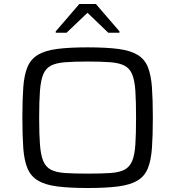

<svg xmlns="http://www.w3.org/2000/svg" viewBox="-20 -933 877 961"><path d="M419 8Q326 8 265.5 0Q205 -8 169.5 -29.5Q134 -51 117.5 -90.5Q101 -130 96.5 -192Q92 -254 92 -344Q92 -434 96.5 -496Q101 -558 117.5 -597.5Q134 -637 169.5 -658.5Q205 -680 265.5 -688Q326 -696 419 -696Q512 -696 572.5 -688Q633 -680 668.5 -658.5Q704 -637 720 -597.5Q736 -558 740.5 -496Q745 -434 745 -344Q745 -254 740.5 -192Q736 -130 720 -90.5Q704 -51 668.5 -29.5Q633 -8 572.5 0Q512 8 419 8ZM419 -64Q488 -64 532.5 -67Q577 -70 603 -83.5Q629 -97 641.5 -127Q654 -157 657.5 -209.5Q661 -262 661 -344Q661 -426 657.5 -478.5Q654 -531 641.5 -561Q629 -591 603 -604.5Q577 -618 532.5 -621.5Q488 -625 419 -625Q351 -625 306 -621.5Q261 -618 235 -604.5Q209 -591 196.5 -561Q184 -531 180 -478.5Q176 -426 176 -344Q176 -262 180 -209.5Q184 -157 196.5 -127Q209 -97 235 -83.5Q261 -70 306 -67Q351 -64 419 -64ZM259 -769V-776L377 -913H460L578 -776V-769H522L418 -869L313 -769Z"/></svg>

Font: Saira Expanded
Style: Regular
Weight: 400
Width: 7
Designer: Hector Gatti with collaboration of the Omnibus-Type team
Foundry: Omnibus-Type
Version: Version 1.100; ttfautohint (v1.8.3)